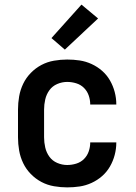

<svg xmlns="http://www.w3.org/2000/svg" viewBox="-20 -800 590 832"><path d="M271 12Q243 12 214 7Q185 2 159.5 -11.5Q134 -25 113.5 -46Q93 -67 80.5 -93Q68 -119 63 -147.5Q58 -176 58 -205V-325Q58 -354 63 -382.5Q68 -411 80.5 -437Q93 -463 113.5 -484Q134 -505 159.5 -518.5Q185 -532 214 -537Q243 -542 271 -542Q299 -542 325.5 -538Q352 -534 377 -522.5Q402 -511 422.5 -493Q443 -475 456.5 -451.5Q470 -428 477 -401.5Q484 -375 484 -348V-347H371Q371 -367 364.5 -386Q358 -405 344 -419Q330 -433 310.5 -439Q291 -445 271 -445Q249 -445 228 -436Q207 -427 194 -409Q181 -391 176 -369Q171 -347 171 -325V-205Q171 -183 176 -161Q181 -139 194 -121Q207 -103 228 -94Q249 -85 271 -85Q291 -85 310.5 -91Q330 -97 344 -111Q358 -125 364.5 -144Q371 -163 371 -183H484V-182Q484 -155 477 -128.5Q470 -102 456.5 -78.5Q443 -55 422.5 -37Q402 -19 377 -7.5Q352 4 325.5 8Q299 12 271 12ZM261 -585 203 -635 333 -780 405 -720Z"/></svg>

Font: Lode Term
Style: Bold
Weight: 700
Monospace: yes
Designer: Belleve Invis
Foundry: Belleve Invis
Version: Version 29.2.0